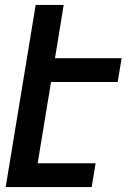

<svg xmlns="http://www.w3.org/2000/svg" viewBox="-20 -755 540 775"><path d="M3 0 124 -735H237L202 -520H471L455 -424H186L132 -96H366L350 0Z"/></svg>

Font: Iosevka
Style: Bold Italic
Weight: 700
Italic angle: -9°
Monospace: yes
Designer: Belleve Invis
Foundry: Belleve Invis
Version: Version 32.5.0; ttfautohint (v1.8.4)